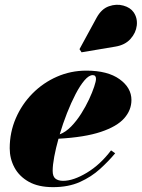

<svg xmlns="http://www.w3.org/2000/svg" viewBox="-20 -761 584 791"><path d="M455.5 -569 316 -545.5 307.5 -558.5 378 -688Q398 -724.5 428.8 -735.2Q459.5 -746 488.2 -738Q517 -730 530.5 -710.5Q547 -686.5 543.5 -656Q540 -625.5 517.5 -600.5Q495 -575.5 455.5 -569ZM197 -57Q197 -34 208.5 -25Q220 -16 240 -16Q282 -16 337.5 -49.2Q393 -82.5 437.5 -141.5L454.5 -129.5Q427.5 -97 392 -64.8Q356.5 -32.5 309.2 -11.2Q262 10 198.5 10Q138 10 98.5 -12.2Q59 -34.5 39.5 -71Q20 -107.5 20 -150Q20 -215.5 45 -273.5Q70 -331.5 113.8 -375.8Q157.5 -420 214.5 -445Q271.5 -470 335.5 -470Q423.5 -470 472.5 -434.8Q521.5 -399.5 521.5 -349Q521.5 -307.5 491.8 -273.8Q462 -240 395.8 -217.8Q329.5 -195.5 221 -189.5Q210 -150.5 203.5 -115.8Q197 -81 197 -57ZM362 -451.5Q346.5 -451.5 328.2 -430.2Q310 -409 291.5 -373.5Q273 -338 256 -294.8Q239 -251.5 226 -207.5Q251 -217 273.5 -240.2Q296 -263.5 314.5 -292.8Q333 -322 346.8 -351.5Q360.5 -381 368 -403.8Q375.5 -426.5 375.5 -436Q375.5 -451.5 362 -451.5Z"/></svg>

Font: Bodoni* 11pt Fatface
Style: Italic
Weight: 900
Italic angle: -13°
Version: Version 2.3